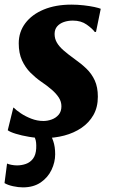

<svg xmlns="http://www.w3.org/2000/svg" viewBox="-34 -587 488 830"><path d="M381 -449H375.5Q365.5 -463 341 -480.5Q316.5 -498 281 -498Q260 -498 242 -491.8Q224 -485.5 213 -472.8Q202 -460 202 -440Q202 -420 211.8 -403Q221.5 -386 241 -369Q260.5 -352 289 -331.5Q317.5 -311.5 340 -289.8Q362.5 -268 375.8 -239Q389 -210 389 -169Q389 -123.5 370 -90Q351 -56.5 318.2 -34.2Q285.5 -12 243.8 -1Q202 10 156 10Q124.5 10 91.8 4.5Q59 -1 34 -8.8Q9 -16.5 -0.5 -24L23.5 -121.5H25.5Q35.5 -111 55.5 -97.5Q75.5 -84 101.2 -74Q127 -64 153.5 -64Q171.5 -64 189.5 -70.5Q207.5 -77 219.5 -91Q231.5 -105 231.5 -127.5Q231.5 -147.5 220.5 -164.8Q209.5 -182 189.8 -199.2Q170 -216.5 142.5 -235Q119.5 -251 97.5 -273Q75.5 -295 61.2 -326Q47 -357 47 -399.5Q47 -449 75.5 -486.8Q104 -524.5 155.2 -545.8Q206.5 -567 274.5 -567Q301.5 -567 327.8 -564Q354 -561 373.8 -556.8Q393.5 -552.5 401.5 -549ZM65 223Q45.5 223 22.5 218Q-0.5 213 -14.5 204.5L-3.5 120Q2.5 123 15 125.5Q27.5 128 39.5 128Q59.5 128 78 121.5Q96.5 115 108.8 98.8Q121 82.5 122.5 55Q124 26 117.8 11.5Q111.5 -3 109 -15L145.5 -17L177.5 -15Q188 -1 196.2 23Q204.5 47 204.5 80Q204.5 114 188.8 147.2Q173 180.5 141.8 201.8Q110.5 223 65 223Z"/></svg>

Font: Merriweather 20pt Black
Style: Italic
Weight: 900
Italic angle: -7.8°
Version: Version 2.101